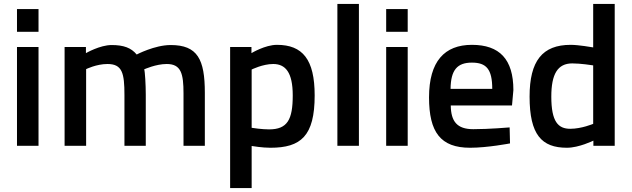

<svg xmlns="http://www.w3.org/2000/svg" viewBox="-20 -738 3198 972"><path d="M175 -577V-692H66V-577ZM175 0V-500H66V0Z M416 -388C416 -388 468 -414 524 -414C599 -414 610 -368 610 -257V0H718V-259C718 -308 714 -377 710 -387C710 -387 769 -414 824 -414C897 -414 909 -365 909 -265V0H1017V-268C1017 -438 980 -510 844 -510C763 -510 672 -462 672 -462C644 -496 606 -510 545 -510C486 -510 415 -469 415 -469V-500H307V0H416Z M1363 -414C1425 -414 1462 -372 1462 -255C1462 -132 1435 -83 1342 -83C1307 -83 1259 -90 1254 -91V-386C1254 -386 1310 -414 1363 -414ZM1254 214V1C1260 2 1308 10 1349 10C1503 10 1573 -49 1573 -255C1573 -437 1512 -511 1382 -511C1322 -511 1253 -469 1253 -469V-500H1145V214Z M1797 0V-718H1688V0Z M2044 -577V-692H1935V-577ZM2044 0V-500H1935V0Z M2261 -288C2262 -384 2295 -421 2369 -421C2442 -421 2472 -388 2472 -288H2261ZM2376 -84C2293 -84 2263 -124 2262 -204H2572L2579 -282C2579 -438 2509 -511 2369 -511C2231 -511 2152 -428 2152 -245C2152 -69 2210 10 2360 10C2448 10 2562 -12 2562 -12L2560 -93C2560 -93 2455 -84 2376 -84Z M2867 -86C2806 -86 2771 -121 2771 -249C2771 -363 2803 -417 2877 -417C2919 -417 2977 -408 2983 -407V-111C2983 -111 2924 -86 2867 -86ZM2983 -718V-498C2977 -499 2909 -511 2869 -511C2726 -511 2661 -430 2661 -249C2661 -56 2722 10 2850 10C2911 10 2984 -26 2984 -26V0H3092V-718Z"/></svg>

Font: RazerF5 SemiBold
Style: Regular
Weight: 600
Foundry: Razer Inc.
Version: Version 2